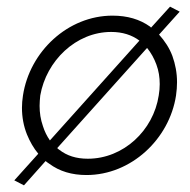

<svg xmlns="http://www.w3.org/2000/svg" viewBox="-20 -517 570 577"><path d="M49 -230C47 -217 46 -205 46 -193C46 -165 51 -138 61 -113C70 -91 81 -72 95 -55L23 25L52 40L117 -33C120 -30 124 -28 128 -25C159 -2 196 9 240 9C374 9 489 -99 509 -230C511 -244 512 -257 512 -270C512 -298 507 -324 498 -349C489 -373 475 -394 458 -413L520 -482L491 -497L434 -434C433 -435 432 -436 431 -437C400 -459 363 -470 318 -470C184 -470 69 -362 49 -230ZM101 -230C119 -334 208 -421 314 -421C348 -421 376 -412 399 -395L130 -95C121 -108 114 -122 109 -138C102 -158 99 -178 99 -199C99 -209 100 -220 101 -230ZM422 -373C434 -358 443 -342 450 -323C457 -304 460 -285 460 -264C460 -253 459 -242 457 -230C441 -125 351 -40 244 -40C209 -40 181 -49 158 -67C156 -68 154 -70 152 -72Z"/></svg>

Font: Jost Light
Style: Italic
Weight: 300
Italic angle: -5°
Version: Version 3.710